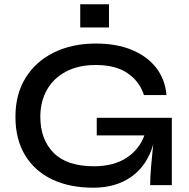

<svg xmlns="http://www.w3.org/2000/svg" viewBox="-20 -863 883 895"><path d="M415 12Q304 12 222.5 -27Q141 -66 96.5 -140Q52 -214 52 -319Q52 -424 99.5 -500.5Q147 -577 231.5 -618.5Q316 -660 427 -660Q523 -660 594.5 -630.5Q666 -601 708 -547Q750 -493 756 -420H651Q631 -483 575 -521.5Q519 -560 427 -560Q346 -560 288 -529.5Q230 -499 199 -444.5Q168 -390 168 -319Q168 -213 230 -150.5Q292 -88 418 -88Q510 -88 570 -127.5Q630 -167 653 -232H431V-314H781V0H680Q680 -38 684.5 -89.5Q689 -141 694 -189Q666 -92 593.5 -40Q521 12 415 12ZM488 -843V-735H354V-843Z"/></svg>

Font: Syne SemiBold
Style: Regular
Weight: 600
Designer: Lucas Descroix
Foundry: Bonjour Monde
Version: Version 2.200; ttfautohint (v1.8.4)